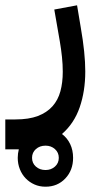

<svg xmlns="http://www.w3.org/2000/svg" viewBox="-80 -324 380 725"><path d="M92 381Q69 381 50 372.5Q31 364 17 349.5Q3 335 -5 315Q-13 295 -13 272Q-13 264 -12 256Q-11 248 -9 240H-60V127H-22Q29 127 63 114Q97 101 118 77.5Q139 54 148 21Q157 -12 157 -53Q157 -80 154 -109Q151 -138 146 -167L125 -288L211 -304L225 -220Q242 -123 242 -54Q242 20 221 81Q200 142 154 182Q174 197 185 220Q196 243 196 272Q196 319 166.5 350Q137 381 92 381ZM92 318Q113 318 127.5 305Q142 292 142 272Q142 252 127.5 239Q113 226 92 226Q70 226 55.5 239Q41 252 41 272Q41 292 55.5 305Q70 318 92 318Z"/></svg>

Font: IBM Plex Sans Arabic Medm
Style: Regular
Weight: 500
Designer: Mike Abbink, Paul van der Laan, Pieter van Rosmalen, Wael Morcos, Khajak Apelian
Foundry: Bold Monday
Version: Version 1.005